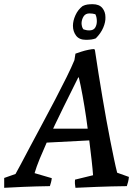

<svg xmlns="http://www.w3.org/2000/svg" viewBox="-41 -885 660 916"><path d="M-21 11Q-21 -1 -21 -12.5Q-21 -24 -21 -36L33 -55Q39 -65 57.5 -100Q76 -135 103 -186Q130 -237 161 -294.5Q192 -352 222 -409.5Q252 -467 276.5 -516.5Q301 -566 314 -598L319 -629Q330 -633 347 -638.5Q364 -644 381.5 -647.5Q399 -651 409 -651L412 -645Q420 -591 429 -534.5Q438 -478 447.5 -422Q457 -366 466.5 -313Q476 -260 485.5 -212.5Q495 -165 503 -126.5Q511 -88 518 -61L574 -41Q573 -29 570 -17Q567 -5 564 3Q486 4 422.5 6.5Q359 9 319 11Q317 1 316.5 -8.5Q316 -18 317 -28L403 -49Q401 -78 396 -122Q391 -166 384.5 -218.5Q378 -271 370 -325Q362 -379 353 -428.5Q344 -478 335 -516L332 -515Q318 -486 300 -450.5Q282 -415 262 -374Q242 -333 221.5 -290.5Q201 -248 182.5 -206.5Q164 -165 148.5 -127.5Q133 -90 124 -59L206 -35Q205 -25 202.5 -15.5Q200 -6 197 3Q130 4 70.5 6.5Q11 9 -21 11ZM170 -204 202 -271H400L401 -216ZM369 -695Q337 -695 322 -715Q307 -735 307 -762Q307 -786 319 -812.5Q331 -839 353 -856Q365 -862 376.5 -863.5Q388 -865 401 -865Q432 -865 447 -847Q462 -829 462 -803Q463 -780 451.5 -753Q440 -726 416 -702Q406 -698 394.5 -696.5Q383 -695 369 -695ZM385 -740Q405 -740 413 -753Q421 -766 421 -784Q421 -792 419.5 -800.5Q418 -809 414 -817Q407 -819 400.5 -820Q394 -821 386 -821Q367 -821 358 -807Q349 -793 348 -775Q348 -768 350 -759.5Q352 -751 357 -745Q364 -743 370 -741.5Q376 -740 385 -740Z"/></svg>

Font: Labrada Medium
Style: Italic
Weight: 500
Italic angle: -7°
Designer: Mercedes Jáuregui
Foundry: Omnibus-Type Team
Version: Version 1.000